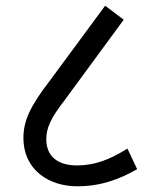

<svg xmlns="http://www.w3.org/2000/svg" viewBox="-20 -652 540 672"><path d="M250 0C334 0 399 -25 460 -60L426 -132C364 -93 311 -73 249 -73C188 -73 142 -100 142 -165C142 -203 157 -238 206 -301L413 -583L348 -632L154 -369C86 -281 62 -229 62 -170C62 -53 156 0 250 0Z"/></svg>

Font: Noto Sans SemiCondensed
Style: Italic
Weight: 400
Width: 4
Italic angle: -12°
Designer: Monotype Design Team
Foundry: Monotype Imaging Inc.
Version: Version 2.013